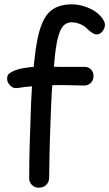

<svg xmlns="http://www.w3.org/2000/svg" viewBox="-20 -847 505 887"><path d="M159 20Q140 20 127.5 7.5Q115 -5 115 -22Q115 -70 115.5 -105Q116 -140 117 -176Q118 -212 120 -261Q121 -287 122 -326.5Q123 -366 126.5 -425.5Q130 -485 139 -571Q144 -619 152 -660.5Q160 -702 172.5 -734Q185 -766 203 -786Q223 -808 251 -817.5Q279 -827 310 -827Q339 -827 367 -818.5Q395 -810 418 -795Q441 -780 455 -759Q465 -743 465 -733Q465 -723 460 -712.5Q455 -702 446.5 -695Q438 -688 426 -688Q410 -688 384 -713Q368 -729 348.5 -736.5Q329 -744 311 -744Q291 -744 276.5 -731.5Q262 -719 251.5 -686.5Q241 -654 234 -592Q228 -537 224.5 -494Q221 -451 219 -416.5Q217 -382 216 -354Q215 -326 214 -300Q212 -245 210.5 -203Q209 -161 208.5 -119.5Q208 -78 207 -24Q206 -5 193 7.5Q180 20 159 20ZM53 -440Q43 -440 34 -446Q25 -452 19 -462Q13 -472 13 -483Q13 -499 20.5 -505.5Q28 -512 40 -518Q60 -527 87 -532Q114 -537 146.5 -539Q179 -541 213 -539Q235 -538 266 -538Q297 -538 326 -538Q355 -538 371 -538Q389 -538 400.5 -526Q412 -514 412 -495Q412 -476 399.5 -464Q387 -452 371 -452Q361 -452 339 -452.5Q317 -453 295.5 -453.5Q274 -454 263 -454Q232 -454 204 -453Q176 -452 149 -450Q122 -448 93 -445Q86 -444 73.5 -442Q61 -440 53 -440Z"/></svg>

Font: Playpen Sans Deva
Style: Regular
Weight: 400
Designer: Pooja Saxena, Gunjan Panchal, Laura Meseguer, Veronika Burian, José Scaglione
Foundry: TypeTogether
Version: Version 2.000